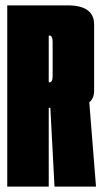

<svg xmlns="http://www.w3.org/2000/svg" viewBox="-20 -695 380 715"><path d="M7 0V-675H232Q330.5 -675 330.5 -603.5V-356.5Q330.5 -329 312.5 -314L337.5 0H183L167.5 -293.5H161.5V0ZM161.5 -388.5H164.5Q176 -388.5 176 -411V-539.5Q176 -562.5 164.5 -562.5H161.5Z"/></svg>

Font: Anybody UltraCondensed ExtraBold
Style: Regular
Weight: 800
Width: 1
Designer: Tyler Finck
Foundry: Etcetera Type Company
Version: Version 1.010; ttfautohint (v1.8.3) -l 8 -r 50 -G 200 -x 14 